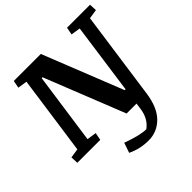

<svg xmlns="http://www.w3.org/2000/svg" viewBox="-230 -836 1234 1234"><g transform="rotate(-45 386.5 -219.0)"><path d="M302.7 122.1Q409.2 161.1 464.4 161.1Q520 121.1 530.8 42L536.6 0H446.3L229 -546.9H221.2L152.3 -61L216.8 -51.3L207 0H-1.5L-3.9 -51.3L59.6 -61L135.7 -599.6L71.8 -609.4L81.5 -660.6H327.1L543.9 -114.7H551.8L619.6 -599.6L555.7 -609.4L565.4 -660.6H774.4L776.9 -609.4L712.9 -599.6L628.4 0Q612.8 111.8 557.4 167.5Q502 223.1 424.3 223.1Q346.7 223.1 279.3 190.4Z"/></g></svg>

Font: NoticiaText-BoldItalic
Style: Bold Italic
Weight: 700
Italic angle: -8°
Designer: JM Sole
Foundry: JM Sole
Version: Version 1.003